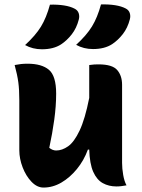

<svg xmlns="http://www.w3.org/2000/svg" viewBox="-20 -835 640 865"><path d="M435 -815Q470 -816 498.5 -811.5Q527 -807 546 -797Q560 -790 564.5 -776.5Q569 -763 565 -748Q555 -709 533 -681Q511 -653 485 -636Q451 -614 399 -614Q357 -614 323 -633Q370 -676 394.5 -716Q419 -756 435 -815ZM205 -814Q240 -815 268.5 -810.5Q297 -806 316 -796Q330 -789 334.5 -775.5Q339 -762 335 -747Q325 -708 303 -680Q281 -652 255 -635Q221 -613 169 -613Q127 -613 93 -632Q140 -675 164.5 -715Q189 -755 205 -814ZM104 -548Q168 -548 200.5 -520.5Q233 -493 233 -413Q233 -358 224.5 -296Q216 -234 202 -169Q217 -157 233 -157Q260 -157 287 -176Q314 -195 338.5 -246.5Q363 -298 382 -394V-542Q396 -544 404.5 -544.5Q413 -545 424 -545Q486 -545 508 -519.5Q530 -494 530 -453V-101Q530 -76 535 -47Q540 -18 550 0Q539 2 527.5 3.5Q516 5 505 5Q470 5 443 -10Q416 -25 400 -61Q384 -97 382 -161H376Q358 -112 326.5 -73.5Q295 -35 256.5 -12.5Q218 10 176 10Q147 10 122 -16Q97 -42 82 -81Q67 -120 67 -158V-383Q67 -431 62.5 -464.5Q58 -498 46 -542Q61 -545 74.5 -546.5Q88 -548 104 -548Z"/></svg>

Font: Recursive Mn Csl St XBd
Style: Regular
Weight: 800
Monospace: yes
Version: Version 1.079;hotconv 1.0.112;makeotfexe 2.5.65598; ttfautoh